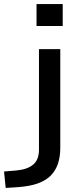

<svg xmlns="http://www.w3.org/2000/svg" viewBox="-91 -733 414 946"><path d="M89 -605V-713H218V-605ZM-63 193 -71 112 -11 107Q44 102 72.5 78Q101 54 101 5V-491H206V-4Q206 39 194.5 73.5Q183 108 158.5 132.5Q134 157 94.5 171Q55 185 -2 189Z"/></svg>

Font: Nunito Sans 10pt Expanded Medium
Style: Regular
Weight: 500
Width: 7
Designer: Vernon Adams
Foundry: Vernon Adams
Version: Version 3.101;gftools[0.9.27]